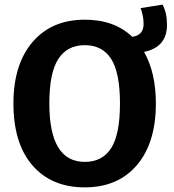

<svg xmlns="http://www.w3.org/2000/svg" viewBox="-20 -793 752 829"><path d="M701 -686Q701 -589 602 -569Q653 -479 653 -346Q653 -176 571 -80Q489 16 346 16Q202 16 120 -79Q38 -174 38 -346Q38 -515 120.5 -611.5Q203 -708 346 -708Q474 -708 551 -634Q600 -641 600 -689Q600 -725 587 -758L682 -773Q701 -737 701 -686ZM346 -94Q422 -94 460 -153.5Q498 -213 498 -346Q498 -479 460 -538.5Q422 -598 346 -598Q270 -598 231.5 -538Q193 -478 193 -346Q193 -94 346 -94Z"/></svg>

Font: FiraGO SemiBold
Style: Regular
Weight: 600
Designer: bBox Type
Foundry: bBox Type GmbH
Version: Version 1.001;PS 001.001;hotconv 1.0.88;makeotf.lib2.5.64775